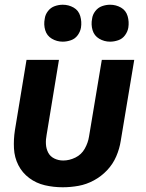

<svg xmlns="http://www.w3.org/2000/svg" viewBox="-20 -783 616 811"><path d="M245 8Q278 8 311.5 2Q345 -4 376.5 -21Q408 -38 432.5 -64Q457 -90 471 -122.5Q485 -155 490 -188L547 -530H410L356 -206Q352 -180 338 -155Q324 -130 298.5 -117.5Q273 -105 247 -105Q227 -105 209.5 -113.5Q192 -122 183.5 -138.5Q175 -155 174 -174.5Q173 -194 177 -214L229 -530H92L43 -233Q37 -194 39 -156Q41 -118 57.5 -85.5Q74 -53 103.5 -31Q133 -9 169.5 -0.5Q206 8 245 8ZM445 -607Q462 -607 479.5 -613Q497 -619 508 -634Q519 -649 522 -666Q526 -691 519 -715Q512 -739 491 -751Q470 -763 445 -763Q428 -763 411 -757Q394 -751 382.5 -736Q371 -721 369 -704Q364 -679 371 -655.5Q378 -632 399 -619.5Q420 -607 445 -607ZM245 -607Q262 -607 279.5 -613Q297 -619 308 -634Q319 -649 322 -666Q326 -691 319 -715Q312 -739 291 -751Q270 -763 245 -763Q228 -763 211 -757Q194 -751 182.5 -736Q171 -721 169 -704Q164 -679 171 -655.5Q178 -632 199 -619.5Q220 -607 245 -607Z"/></svg>

Font: Iosevka Sparkle Extrabold
Style: Italic
Weight: 800
Italic angle: -9°
Designer: Belleve Invis
Foundry: Belleve Invis
Version: Version 4.5.0; ttfautohint (v1.8.3)